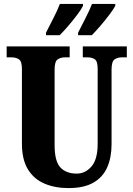

<svg xmlns="http://www.w3.org/2000/svg" viewBox="-20 -951 682 981"><path d="M330 10Q261 10 207 -13Q153 -36 122.5 -86Q92 -136 92 -218V-599Q92 -638 76.5 -648Q61 -658 39 -658H14V-714H336V-658H312Q290 -658 274.5 -647.5Q259 -637 259 -595V-210Q259 -127 288.5 -95.5Q318 -64 372 -64Q416 -64 447.5 -100.5Q479 -137 479 -216V-599Q479 -638 464.5 -648Q450 -658 427 -658H403V-714H628V-658H603Q581 -658 565.5 -647.5Q550 -637 550 -595V-214Q550 -147 528 -96.5Q506 -46 457.5 -18Q409 10 330 10ZM379 -784Q396 -818 416.5 -857.5Q437 -897 450 -931H569V-921Q560 -904 538.5 -875.5Q517 -847 492.5 -818.5Q468 -790 449 -771H379ZM215 -784Q232 -818 252.5 -857.5Q273 -897 286 -931H404V-921Q396 -904 374.5 -875.5Q353 -847 328.5 -818.5Q304 -790 285 -771H215Z"/></svg>

Font: Noto Serif Lao ExtraCondensed Black
Style: Regular
Weight: 900
Width: 2
Designer: Monotype Design Team
Foundry: Monotype Imaging Inc.
Version: Version 2.003; ttfautohint (v1.8.4.7-5d5b)